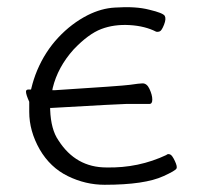

<svg xmlns="http://www.w3.org/2000/svg" viewBox="-20 -500 562 532"><path d="M131 -250Q319 -262 340 -265Q367 -269 375 -269Q387 -269 394 -254Q402 -237 402 -224Q402 -212 394 -212H330Q316 -212 124 -201H119V-196Q121 -141 142 -111Q190 -36 275 -36Q364 -34 442 -71V-72H443Q446 -74 451.5 -72Q457 -70 464.5 -54Q472 -38 469 -33Q466 -27 433 -12Q381 12 270 12Q217 12 168 -12Q119 -36 90 -86Q61 -137 61 -190V-216V-217V-218Q52 -238 52 -246Q52 -252 59 -252H62H66L67 -256Q73 -281 83 -305Q105 -357 141.5 -396Q178 -435 223 -458Q261 -477 298 -479Q356 -483 394 -473Q432 -464 436.5 -456Q441 -448 434.5 -431.5Q428 -415 422.5 -413Q417 -411 414 -412H413Q382 -428 339 -430.5Q296 -433 260.5 -419.5Q225 -406 184 -363Q140 -314 126 -256L125 -250Z"/></svg>

Font: LXGW WenKai Lite Light
Style: Regular
Weight: 300
Designer: LXGW / Fontworks Inc.
Foundry: LXGW / Fontworks Inc.
Version: Version 1.511; March 25, 2025